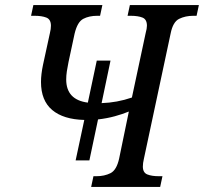

<svg xmlns="http://www.w3.org/2000/svg" viewBox="-20 -734 801 754"><path d="M277 -104 311 -263Q229 -265 185 -302Q141 -339 141 -412Q141 -442 149 -480L176 -604Q180 -620 180 -633Q180 -658 162 -665Q144 -672 116 -672H102L111 -714H382L373 -672H362Q330 -672 307 -660Q284 -648 273 -602L249 -490Q245 -471 242.5 -454Q240 -437 240 -422Q240 -342 325 -331L360 -496H414L379 -329Q409 -330 439 -335.5Q469 -341 498 -351L552 -604Q557 -622 557 -633Q557 -658 539.5 -665Q522 -672 493 -672H481L490 -714H761L752 -672H739Q708 -672 683.5 -660Q659 -648 650 -602L545 -110Q541 -93 541 -80Q541 -56 558.5 -49Q576 -42 604 -42H618L609 0H338L347 -42H359Q390 -42 414 -54Q438 -66 448 -112L486 -296Q462 -286 431 -277.5Q400 -269 365 -265L331 -104Z"/></svg>

Font: Noto Serif SemiCondensed
Style: Italic
Weight: 400
Width: 4
Italic angle: -12°
Designer: Monotype Design Team
Foundry: Monotype Imaging Inc.
Version: Version 2.013